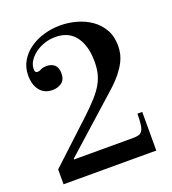

<svg xmlns="http://www.w3.org/2000/svg" viewBox="-134 -833 837 934"><g transform="rotate(-20 285.0 -366.0)"><path d="M515 -200V0H35V-77L250 -277Q288 -313 313.5 -341.5Q339 -370 354 -397Q369 -424 375 -450.5Q381 -477 381 -509Q381 -592 345.5 -639.5Q310 -687 242 -687Q211 -687 183.5 -677.5Q156 -668 135 -652Q114 -636 102 -616.5Q90 -597 90 -576Q90 -565 93.5 -561Q97 -557 103 -557Q113 -557 123.5 -563Q134 -569 154 -569Q179 -569 194.5 -555Q210 -541 210 -512Q210 -478 190 -463.5Q170 -449 142 -449Q119 -449 102.5 -457.5Q86 -466 75 -481Q64 -496 59 -515Q54 -534 54 -555Q54 -597 73.5 -630Q93 -663 125 -685.5Q157 -708 198 -720Q239 -732 283 -732Q325 -732 366.5 -720.5Q408 -709 441 -686Q474 -663 494.5 -627.5Q515 -592 515 -543Q515 -525 511 -504.5Q507 -484 495.5 -461Q484 -438 463 -411.5Q442 -385 409 -355L124 -100V-96H429Q447 -96 458.5 -99Q470 -102 477 -112.5Q484 -123 487 -143.5Q490 -164 490 -200Z"/></g></svg>

Font: Libre Bodoni
Style: Regular
Weight: 400
Designer: Pablo Impallari, Rodrigo Fuenzalida
Foundry: Pablo Impallari, Rodrigo Fuenzalida
Version: Version 1.001; ttfautohint (v1.5.65-e2d9)